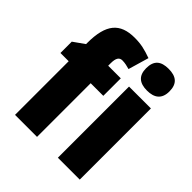

<svg xmlns="http://www.w3.org/2000/svg" viewBox="-210 -916 1055 1055"><g transform="rotate(45 318.0 -388.0)"><path d="M494 -776C435 -776 404 -751 404 -691C404 -632 437 -607 494 -607C551 -607 585 -632 585 -691C585 -751 553 -776 494 -776ZM345 -417V-553H247V-572C247 -612 258 -629 282 -629C302 -629 321 -624 339 -619L374 -739C324 -757 290 -765 242 -765C128 -765 77 -706 77 -560V-551L12 -505V-417H76V0H247V-417ZM579 -553H409V0H579Z"/></g></svg>

Font: Noto Sans Condensed Black
Style: Regular
Weight: 900
Width: 3
Designer: Monotype Design Team
Foundry: Monotype Imaging Inc.
Version: Version 2.013